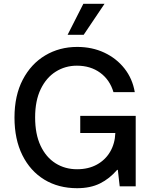

<svg xmlns="http://www.w3.org/2000/svg" viewBox="-20 -984 789 1014"><path d="M387.1 9.9Q288.7 9.9 214.3 -35.3Q139.9 -80.6 98.2 -164.4Q56.5 -248.2 56.5 -363.3Q56.5 -479.4 100.1 -563Q143.8 -646.7 218.9 -691.4Q294 -736.2 387.8 -736.2Q466.6 -736.2 530.9 -706Q595.2 -675.8 637.4 -622.2Q679.7 -568.5 691.8 -497.5H579.2Q560 -562.5 509.1 -599.8Q458.1 -637.1 386 -637.1Q324.6 -637.1 274.5 -605.6Q224.4 -574.2 195 -513.3Q165.5 -452.4 165.5 -364Q165.5 -275.6 194.2 -214.5Q223 -153.4 273.1 -121.8Q323.2 -90.2 387.1 -90.2Q446.7 -90.2 491.5 -114.7Q536.2 -139.2 561.6 -182.4Q587 -225.5 589.1 -281.6H403.8V-372.2H696.7V0H612.2L602.3 -87H598.7Q558.9 -40.5 508.3 -15.3Q457.7 9.9 387.1 9.9ZM337 -800.1 420.1 -963.8H532L421.9 -800.1Z"/></svg>

Font: Inter Zeller Medium
Style: Regular
Weight: 500
Designer: Rasmus Andersson; Joe Bland
Foundry: zeller
Version: Version 3.015;git-dec3a8cb1